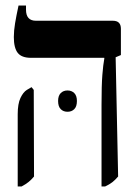

<svg xmlns="http://www.w3.org/2000/svg" viewBox="-20 -667 499 694"><path d="M347 7V-288Q347 -359 350 -396.5Q353 -434 357 -455V-458H92Q58 -458 44 -476Q30 -494 30 -533Q30 -556 34.5 -583Q39 -610 47 -647H74V-632Q74 -592 110 -592H388Q417 -592 417 -563V-468L398 -460L407 -29Q396 -16 385.5 -8Q375 0 360 7ZM44 7V-254Q44 -292 54 -313Q64 -334 77 -342L94 -352L102 -342L103 -29Q93 -17 83 -9Q73 -1 58 7ZM190 -302Q190 -321 199.5 -330.5Q209 -340 224 -340Q239 -340 248.5 -330.5Q258 -321 258 -302Q258 -282 248.5 -272.5Q239 -263 224 -263Q209 -263 199.5 -272.5Q190 -282 190 -302Z"/></svg>

Font: Noto Serif Hebrew ExtraCondensed
Style: Bold
Weight: 700
Width: 2
Designer: Monotype Design Team
Foundry: Monotype Imaging Inc.
Version: Version 2.004; ttfautohint (v1.8.4.7-5d5b)